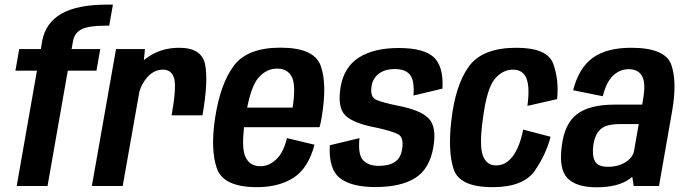

<svg xmlns="http://www.w3.org/2000/svg" viewBox="-20 -808 2976 834"><path d="M52.5 0 140.5 -501H47L63.5 -595H157.5L163 -629Q177.5 -708.5 246.5 -748.2Q315.5 -788 446 -788H470.5L454.5 -696.5H438.5Q366 -696.5 334.8 -681Q303.5 -665.5 297 -628.5L291 -595H415.5L399 -501H274.5L186.5 0Z M725.5 -307Q747.5 -431 736.2 -468.2Q725 -505.5 688.5 -505.5Q648 -505.5 618.5 -471Q594.5 -442.5 585.5 -410L513 0H379L484 -595H609.5L605 -546.5Q608 -549 611.5 -552Q674 -600.5 758 -600.5Q856 -600.5 870.8 -528.5Q885.5 -456.5 859.5 -307Z M1096 5Q950 5 921.8 -77Q893.5 -159 914.5 -296.5Q937 -443.5 995.5 -522.2Q1054 -601 1198.5 -601Q1345 -601 1373.2 -522Q1401.5 -443 1377.5 -299.5Q1373.5 -274.5 1368 -255.5H1040Q1030 -166.5 1044.5 -130.5Q1062.5 -86 1111 -86Q1148 -86 1179.5 -115.2Q1211 -144.5 1226.5 -208L1346 -179.5Q1319.5 -78 1255.8 -36.5Q1192 5 1096 5ZM1053.5 -340.5H1251Q1265.5 -434 1249 -471Q1231 -510 1184 -510Q1136.5 -510 1101.5 -469Q1073 -435.5 1053.5 -340.5Z M1611 4.5Q1506.5 4.5 1456.8 -34.2Q1407 -73 1412.5 -177L1541.5 -208Q1534 -135.5 1557.8 -111.5Q1581.5 -87.5 1625 -87.5Q1670.5 -87.5 1695.8 -105Q1721 -122.5 1726.5 -159Q1735.5 -212 1708.2 -225.5Q1681 -239 1614.5 -253.5Q1514 -272.5 1479.5 -307.2Q1445 -342 1459.5 -430Q1474 -516.5 1538.8 -558Q1603.5 -599.5 1712.5 -599.5Q1820 -599.5 1863.5 -560Q1907 -520.5 1902 -423L1776 -393Q1781 -458 1761 -483Q1741 -508 1695 -508Q1651.5 -508 1625.2 -487.8Q1599 -467.5 1594 -433Q1586.5 -386.5 1615 -374.2Q1643.5 -362 1707.5 -349Q1805 -330.5 1841.2 -294.5Q1877.5 -258.5 1862.5 -169.5Q1846.5 -74.5 1783.8 -35Q1721 4.5 1611 4.5Z M2119.5 5Q1975.5 5 1950.2 -73.8Q1925 -152.5 1940.5 -284Q1958 -439 2017 -519.8Q2076 -600.5 2223 -600.5Q2358 -600.5 2383.2 -530.8Q2408.5 -461 2400 -377.5L2271 -348Q2282 -430.5 2266.5 -468Q2251 -505.5 2208 -505.5Q2162.5 -505.5 2128.2 -463.8Q2094 -422 2077 -288.5Q2061.5 -176 2077.2 -132.8Q2093 -89.5 2135 -89.5Q2178 -89.5 2208 -130.2Q2238 -171 2252.5 -245L2371.5 -214Q2353 -140 2303.8 -67.5Q2254.5 5 2119.5 5Z M2732.5 0 2726.5 -40Q2721.5 -36 2716 -31.5Q2665 5.5 2572 5.5Q2483 5.5 2445 -34Q2407 -73.5 2420 -171.5Q2431.5 -271 2486.5 -312.2Q2541.5 -353.5 2648 -353.5H2769.5L2773 -375Q2786 -445.5 2769.5 -476.5Q2753 -507.5 2710.5 -507.5Q2672.5 -507.5 2643 -479.5Q2613.5 -451.5 2598.5 -390L2469.5 -416Q2494.5 -513.5 2555 -557Q2615.5 -600.5 2721.5 -600.5Q2870 -600.5 2896 -526.5Q2922 -452.5 2899.5 -325L2842.5 0ZM2734 -152 2754.5 -269H2672Q2613.5 -269 2589 -247Q2564.5 -225 2557.5 -179Q2551 -133.5 2564 -108.5Q2577 -83.5 2620.5 -83.5Q2665 -83.5 2697 -103.5Q2728.5 -123.5 2734 -152Z"/></svg>

Font: Anybody SemiBold
Style: Italic
Weight: 600
Italic angle: -10°
Designer: Tyler Finck
Foundry: Etcetera Type Company
Version: Version 1.010; ttfautohint (v1.8.3) -l 8 -r 50 -G 200 -x 14 